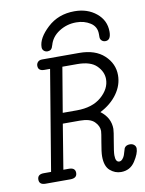

<svg xmlns="http://www.w3.org/2000/svg" viewBox="-91 -883 720 954"><g transform="rotate(-10 269.0 -405.5)"><path d="M160 -671Q160 -717 215 -768Q270 -819 351 -819H352Q417 -819 461.5 -782.5Q506 -746 506 -689Q506 -646 478 -646Q467 -646 459.5 -653Q452 -660 452 -671V-687Q452 -724 421.5 -743.5Q391 -763 351 -763H350Q303 -763 264 -738Q225 -713 214 -672L213 -670Q212 -667 211.5 -665.5Q211 -664 210 -661Q209 -658 207.5 -656.5Q206 -655 204 -652.5Q202 -650 199.5 -649Q197 -648 193.5 -647Q190 -646 186 -646Q175 -646 167.5 -653Q160 -660 160 -671ZM30 -26Q30 -53 62 -53H99L183 -558H154Q123 -558 123 -584Q123 -595 130.5 -603Q138 -611 152 -611H339Q420 -611 465 -569Q510 -527 510 -469Q510 -419 478.5 -375Q447 -331 392 -303Q441 -266 441 -210Q441 -198 432 -147.5Q423 -97 423 -80Q423 -45 442 -45Q451 -45 458.5 -53.5Q466 -62 469.5 -72Q473 -82 476 -93Q479 -104 480 -106Q488 -120 508 -120Q521 -120 529.5 -112.5Q538 -105 538 -94Q538 -69 513 -30.5Q488 8 442 8Q411 8 386.5 -13.5Q362 -35 362 -85Q362 -106 370.5 -153.5Q379 -201 379 -210Q379 -236 357 -257.5Q335 -279 285 -279H198L161 -53H189Q221 -53 221 -27Q221 0 187 0H62Q30 0 30 -26ZM207 -332H278Q357 -332 402.5 -371.5Q448 -411 448 -460Q448 -497 417.5 -527.5Q387 -558 320 -558H245Z"/></g></svg>

Font: CMU Typewriter Text
Style: LightOblique
Weight: 200
Italic angle: -9.46001°
Version: Version 0.7.0